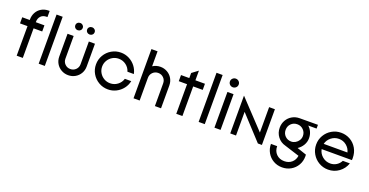

<svg xmlns="http://www.w3.org/2000/svg" viewBox="-33 -1560 4986 2592"><g transform="rotate(20 2459.5 -264.5)"><path d="M343 -720H355V-632H344Q290 -632 260.5 -600Q231 -568 231 -518V-513H355V-425H231V0H143L144 -425H36V-513H144V-521Q144 -576 168.5 -621.5Q193 -667 238.5 -693.5Q284 -720 343 -720Z M459 -706H547V0H459Z M687 -186V-513H775V-187Q775 -141 806.5 -109.5Q838 -78 884 -78Q930 -78 961.5 -109.5Q993 -141 993 -187V-513H1081V-186Q1081 -131 1055 -86.5Q1029 -42 984 -16Q939 10 884 10Q830 10 784.5 -16Q739 -42 713 -86.5Q687 -131 687 -186ZM916 -658Q916 -680 932 -694.5Q948 -709 971 -709Q992 -709 1008 -694Q1024 -679 1024 -658Q1024 -635 1008.5 -620Q993 -605 971 -605Q948 -605 932 -620Q916 -635 916 -658ZM746 -658Q746 -680 761.5 -694.5Q777 -709 801 -709Q822 -709 837.5 -694Q853 -679 853 -658Q853 -635 837.5 -620Q822 -605 801 -605Q777 -605 761.5 -620Q746 -635 746 -658Z M1189 -257Q1189 -329 1224.5 -389.5Q1260 -450 1321 -485.5Q1382 -521 1454 -521Q1517 -521 1572 -493Q1627 -465 1664.5 -416.5Q1702 -368 1714 -308H1622Q1606 -363 1559.5 -398Q1513 -433 1454 -433Q1406 -433 1365.5 -409.5Q1325 -386 1301 -345.5Q1277 -305 1277 -257Q1277 -209 1301 -168.5Q1325 -128 1365.5 -104.5Q1406 -81 1454 -81Q1513 -81 1559.5 -116Q1606 -151 1622 -206H1714Q1702 -146 1664.5 -97.5Q1627 -49 1572 -21Q1517 7 1454 7Q1382 7 1321 -28.5Q1260 -64 1224.5 -124.5Q1189 -185 1189 -257Z M1910 -706V-491Q1960 -523 2020 -523Q2074 -523 2119.5 -497Q2165 -471 2191 -426Q2217 -381 2217 -326V1H2129V-325Q2129 -372 2097.5 -403.5Q2066 -435 2020 -435Q1974 -435 1942 -403.5Q1910 -372 1910 -325V1H1822V-706Z M2436 -425H2317V-513H2436V-586L2523 -651L2524 -650V-513H2661V-425H2524V0L2436 1Z M2757 -706H2845V0H2757Z M3072 -513V0H2984V-513ZM2967 -660Q2967 -685 2985.5 -703Q3004 -721 3030 -721Q3056 -721 3074.5 -703Q3093 -685 3093 -660Q3093 -633 3074.5 -615Q3056 -597 3030 -597Q3004 -597 2985.5 -615Q2967 -633 2967 -660Z M3211 -541H3213L3583 -148V-513H3666V0H3608L3294 -340V0H3211Z M3776 -55H3865Q3865 15 3909 59Q3953 103 4023 103Q4087 103 4129.5 66Q4172 29 4180 -31L3966 -99Q3897 -117 3854.5 -172.5Q3812 -228 3812 -302Q3812 -361 3839.5 -409Q3867 -457 3915 -485Q3963 -513 4022 -513L4284 -514V-460H4164Q4197 -431 4215 -390Q4233 -349 4233 -302Q4233 -248 4205.5 -201.5Q4178 -155 4133 -126L4269 -80Q4270 -74 4270 -55Q4270 14 4237.5 70.5Q4205 127 4148.5 159.5Q4092 192 4023 192Q3954 192 3897.5 159.5Q3841 127 3808.5 70.5Q3776 14 3776 -55ZM4145 -302Q4145 -354 4109 -390Q4073 -426 4021 -426Q3968 -426 3932.5 -390.5Q3897 -355 3897 -302Q3897 -249 3932.5 -213.5Q3968 -178 4021 -178Q4052 -178 4080.5 -194.5Q4109 -211 4127 -239.5Q4145 -268 4145 -302Z M4352 -257Q4352 -329 4387.5 -389.5Q4423 -450 4484 -485.5Q4545 -521 4617 -521Q4688 -521 4748 -487Q4808 -453 4843.5 -391.5Q4879 -330 4879 -251Q4879 -233 4878 -223H4443Q4455 -161 4504 -120.5Q4553 -80 4617 -80Q4665 -80 4704.5 -104.5Q4744 -129 4766 -172H4867Q4840 -92 4772 -42Q4704 8 4617 8Q4545 8 4484 -27.5Q4423 -63 4387.5 -124Q4352 -185 4352 -257ZM4786 -299Q4772 -357 4725.5 -395Q4679 -433 4617 -433Q4555 -433 4507 -395Q4459 -357 4445 -299Z"/></g></svg>

Font: Lineal
Style: Regular
Weight: 400
Designer: Created by Frank Adebiaye with contributions from Anton Moglia & Ariel Martín Pérez
Created by Frank ADEBIAYE with FontF
Foundry: Velvetyne Type Foundry
Version: Version 2.000